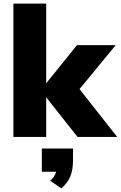

<svg xmlns="http://www.w3.org/2000/svg" viewBox="-20 -756 667 1060"><path d="M408 0 235 -219V0H54V-736H235V-296L405 -507H619L419 -264L627 0ZM383 64V131Q383 181 368.5 217Q354 253 319 284L257 242Q284 218 290 192H211V64Z"/></svg>

Font: Muli Black
Style: Regular
Weight: 900
Designer: Vernon Adams
Foundry: Vernon Adams
Version: Version 2.001